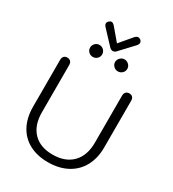

<svg xmlns="http://www.w3.org/2000/svg" viewBox="-253 -1229 1243 1377"><g transform="rotate(30 368.5 -540.5)"><path d="M74 -283V-670Q74 -689 84 -699.5Q94 -710 111 -710Q129 -710 139 -699.5Q149 -689 149 -670V-280Q149 -172 206 -113Q263 -54 366 -54Q470 -54 528.5 -113.5Q587 -173 587 -280V-670Q587 -689 597.5 -699.5Q608 -710 625 -710Q643 -710 652.5 -699.5Q662 -689 662 -670V-283Q662 -195 626 -128.5Q590 -62 522.5 -26Q455 10 364 10Q275 10 209.5 -25Q144 -60 109 -126Q74 -192 74 -283ZM339 -929 236 -1039Q227 -1050 227 -1060Q227 -1073 241 -1084Q249 -1091 258 -1091Q271 -1091 287 -1072L368 -976L449 -1072Q465 -1091 479 -1091Q488 -1091 498 -1084Q510 -1075 510 -1061Q510 -1050 501 -1039L399 -930Q386 -913 368 -913Q354 -913 339 -929ZM216 -854Q216 -874 230.5 -889Q245 -904 266 -904Q287 -904 301.5 -889Q316 -874 316 -854Q316 -834 301.5 -819.5Q287 -805 266 -805Q245 -805 230.5 -819.5Q216 -834 216 -854ZM423 -854Q423 -874 438 -889Q453 -904 473 -904Q494 -904 509 -889Q524 -874 524 -854Q524 -834 509 -819.5Q494 -805 473 -805Q453 -805 438 -819.5Q423 -834 423 -854Z"/></g></svg>

Font: Kodchasan
Style: Regular
Weight: 400
Version: Version 1.000; ttfautohint (v1.6)